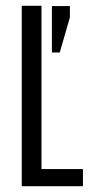

<svg xmlns="http://www.w3.org/2000/svg" viewBox="-20 -642 311 662"><path d="M159 -621H221V-582L186 -461H159ZM55 -622H123V0H55ZM96 0V-59H266V0Z"/></svg>

Font: Teko Variable Light
Style: Regular
Weight: 300
Designer: Manushi Parikh, Jonny Pinhorn
Foundry: Indian Type Foundry
Version: Version 3.000